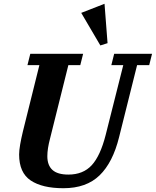

<svg xmlns="http://www.w3.org/2000/svg" viewBox="-20 -982 823 1014"><path d="M315 12Q203 12 142 -29Q81 -70 81 -166Q81 -187 86.5 -219Q92 -251 101 -288L188 -638H125L140 -698H419L404 -638H341L244 -249Q230 -196 230 -157Q230 -109 257 -84.5Q284 -60 341 -60Q419 -60 464.5 -109.5Q510 -159 538 -269L631 -638H568L583 -698H783L768 -638H704L609 -258Q576 -124 506 -56Q436 12 315 12ZM409 -914 532 -962 548 -754 510 -742Z"/></svg>

Font: IBM Plex Serif
Style: Bold Italic
Weight: 700
Italic angle: -14°
Designer: Mike Abbink, Paul van der Laan, Pieter van Rosmalen
Foundry: Bold Monday
Version: Version 3.001